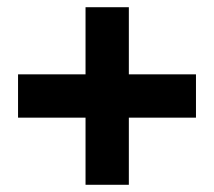

<svg xmlns="http://www.w3.org/2000/svg" viewBox="-20 -620 593 532"><path d="M523 -414V-294H337V-108H217V-294H30V-414H217V-600H337V-414Z"/></svg>

Font: Promplate
Style: Bold
Weight: 400
Designer: Evgeny Tarasenko
Foundry: Evgeny Tarasenko
Version: Version 1.000